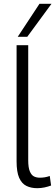

<svg xmlns="http://www.w3.org/2000/svg" viewBox="-20 -977 290 1007"><path d="M128 -740V-136Q128 -98 136.5 -78Q145 -58 158.5 -51.5Q172 -45 189 -45Q201 -45 214 -47Q227 -49 241 -54L248 -4Q232 2 213.5 6Q195 10 175 10Q143 10 118.5 -2Q94 -14 80.5 -44.5Q67 -75 67 -131V-740ZM73 -784 187 -957H250L123 -784Z"/></svg>

Font: Georama ExtraCondensed Thin Light
Style: Regular
Weight: 300
Version: Version 1.001